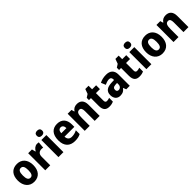

<svg xmlns="http://www.w3.org/2000/svg" viewBox="475 -2561 4364 4364"><g transform="rotate(-45 2656.5 -379.0)"><path d="M540 -276C540 -458 438 -559 292 -559C129 -559 40 -451 40 -276C40 -105 136 10 289 10C454 10 540 -106 540 -276ZM203 -275C203 -381 229 -432 290 -432C353 -432 378 -380 378 -276C378 -171 353 -117 291 -117C228 -117 203 -171 203 -275Z M941 -559C878 -559 826 -512 799 -460H791L768 -549H647V0H807V-276C807 -370 864 -403 927 -403C949 -403 966 -400 978 -397L992 -554C977 -557 957 -559 941 -559Z M1151 -768C1100 -768 1066 -747 1066 -689C1066 -632 1101 -611 1151 -611C1201 -611 1237 -632 1237 -689C1237 -747 1202 -768 1151 -768ZM1231 -549H1071V0H1231Z M1580 -559C1430 -559 1337 -462 1337 -271C1337 -84 1437 10 1599 10C1677 10 1732 -2 1782 -30V-152C1726 -123 1677 -110 1615 -110C1539 -110 1499 -154 1497 -231H1813V-309C1813 -470 1725 -559 1580 -559ZM1584 -444C1637 -444 1665 -401 1666 -338H1500C1504 -412 1537 -444 1584 -444Z M2219 -559C2152 -559 2098 -532 2067 -479H2059L2039 -549H1916V0H2076V-253C2076 -372 2097 -428 2167 -428C2217 -428 2236 -389 2236 -313V0H2396V-359C2396 -495 2327 -559 2219 -559Z M2755 -121C2721 -121 2702 -140 2702 -180V-426H2831V-549H2702V-663H2597L2555 -547L2478 -498V-426H2542V-174C2542 -37 2603 10 2705 10C2761 10 2803 -1 2838 -18V-138C2809 -128 2783 -121 2755 -121Z M3159 -560C3077 -560 3006 -542 2948 -511L2995 -400C3045 -425 3093 -440 3135 -440C3180 -440 3204 -416 3204 -363V-346L3120 -343C2975 -337 2899 -282 2899 -165C2899 -57 2958 10 3053 10C3135 10 3176 -15 3218 -73H3222L3251 0H3364V-363C3364 -493 3289 -560 3159 -560ZM3160 -248 3205 -250V-204C3205 -146 3167 -109 3118 -109C3083 -109 3061 -128 3061 -171C3061 -218 3088 -246 3160 -248Z M3723 -121C3689 -121 3670 -140 3670 -180V-426H3799V-549H3670V-663H3565L3523 -547L3446 -498V-426H3510V-174C3510 -37 3571 10 3673 10C3729 10 3771 -1 3806 -18V-138C3777 -128 3751 -121 3723 -121Z M3978 -768C3927 -768 3893 -747 3893 -689C3893 -632 3928 -611 3978 -611C4028 -611 4064 -632 4064 -689C4064 -747 4029 -768 3978 -768ZM4058 -549H3898V0H4058Z M4664 -276C4664 -458 4562 -559 4416 -559C4253 -559 4164 -451 4164 -276C4164 -105 4260 10 4413 10C4578 10 4664 -106 4664 -276ZM4327 -275C4327 -381 4353 -432 4414 -432C4477 -432 4502 -380 4502 -276C4502 -171 4477 -117 4415 -117C4352 -117 4327 -171 4327 -275Z M5073 -559C5006 -559 4952 -532 4921 -479H4913L4893 -549H4770V0H4930V-253C4930 -372 4951 -428 5021 -428C5071 -428 5090 -389 5090 -313V0H5250V-359C5250 -495 5181 -559 5073 -559Z"/></g></svg>

Font: Noto Sans Thai SemCond ExtBd
Style: Regular
Weight: 800
Width: 4
Designer: Monotype Design Team
Foundry: Monotype Imaging Inc.
Version: Version 2.002